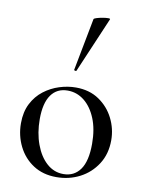

<svg xmlns="http://www.w3.org/2000/svg" viewBox="-84 -790 650 863"><g transform="rotate(10 241.0 -359.0)"><path d="M233 13Q172 13 127.5 -16Q83 -45 59 -93.5Q35 -142 35 -198Q35 -250 54.5 -288Q74 -326 106 -350.5Q138 -375 176 -387Q214 -399 251 -399Q313 -399 357 -369Q401 -339 424.5 -292Q448 -245 448 -193Q448 -130 418 -83.5Q388 -37 339.5 -12Q291 13 233 13ZM262 -6Q311 -6 338.5 -44.5Q366 -83 366 -162Q366 -229 346 -277.5Q326 -326 292.5 -352.5Q259 -379 217 -379Q168 -379 141.5 -341.5Q115 -304 115 -231Q115 -168 134 -116.5Q153 -65 186 -35.5Q219 -6 262 -6ZM240 -474Q239 -471 233.5 -472.5Q228 -474 229 -476L275 -716Q277 -719 288.5 -722.5Q300 -726 314.5 -728.5Q329 -731 339.5 -731Q350 -731 348 -727Z"/></g></svg>

Font: Cormorant Infant Light Medium
Style: Regular
Weight: 500
Version: Version 4.001